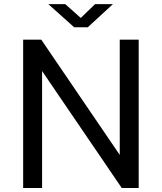

<svg xmlns="http://www.w3.org/2000/svg" viewBox="-20 -938 808 958"><path d="M672 -740V0H587.5L190 -583.5V0H95.5V-740H186L577.5 -165V-740ZM221 -917.5H305.5L383 -848.5L454.5 -917.5H543.5L418 -802H350Z"/></svg>

Font: 1883 Sans
Style: Regular
Weight: 400
Designer: 1883 Sans project is a fork of Public Sans.
Version: Version 1.009